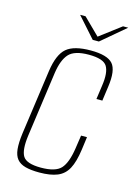

<svg xmlns="http://www.w3.org/2000/svg" viewBox="-101 -686 537 752"><g transform="rotate(15 167.0 -310.0)"><path d="M134 9Q100 9 77.5 3Q55 -3 43 -17.5Q31 -32 28.5 -57.5Q26 -83 31 -121L68 -385Q78 -454 108 -479.5Q138 -505 206 -505Q273 -505 295.5 -479.5Q318 -454 308 -385L300 -327H276L284 -384Q292 -438 277 -462.5Q262 -487 203 -487Q145 -487 122.5 -462.5Q100 -438 92 -384L55 -119Q47 -59 62 -35Q77 -11 135 -11Q194 -11 216 -35Q238 -59 247 -119L255 -173H279L272 -121Q265 -70 250 -42Q235 -14 207 -2.5Q179 9 134 9ZM202 -547 129 -629H151L217 -564L303 -629H324L227 -547Z"/></g></svg>

Font: Alumni Sans Thin Thin
Style: Italic
Weight: 250
Italic angle: -8°
Version: Version 1.016